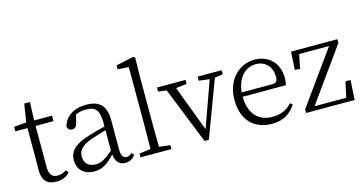

<svg xmlns="http://www.w3.org/2000/svg" viewBox="-83 -1172 2944 1556"><g transform="rotate(-15 1389.0 -394.0)"><path d="M231 14C279 14 318 -2 344 -34L327 -55C300 -39 280 -31 251 -31C208 -31 183 -58 183 -120V-466H333V-512H183L189 -665H141L117 -513L13 -504V-466H115V-198C115 -162 114 -141 114 -112C114 -27 152 14 231 14Z M810 12C843 12 872 -2 894 -34L876 -53C861 -39 849 -32 832 -32C804 -32 787 -50 787 -113V-351C787 -476 733 -526 622 -526C518 -526 445 -477 423 -396C427 -375 440 -362 463 -362C486 -362 500 -375 507 -404L523 -471C552 -483 579 -489 607 -489C686 -489 721 -461 721 -349V-317C676 -306 629 -294 582 -279C452 -240 410 -187 410 -117C410 -31 471 14 549 14C618 14 660 -17 723 -82C729 -23 758 12 810 12ZM480 -129C480 -174 505 -217 596 -247C636 -261 679 -274 721 -286V-115C654 -58 620 -39 576 -39C518 -39 480 -69 480 -129Z M939 0H1198V-32L1105 -44C1104 -101 1103 -171 1103 -227V-640L1106 -793L1091 -802L944 -770V-737L1036 -731V-227C1036 -171 1035 -102 1034 -44L939 -32Z M1555 -478 1644 -467 1507 -84 1362 -468 1453 -478V-512H1214V-478L1284 -469L1474 6H1510L1688 -468L1756 -478V-512H1555Z M2034 -488C2119 -488 2168 -427 2168 -347C2168 -314 2159 -296 2122 -296H1867C1877 -418 1949 -488 2034 -488ZM2041 14C2134 14 2196 -26 2241 -94L2222 -110C2179 -62 2126 -40 2058 -40C1946 -40 1867 -110 1865 -260H2228C2232 -275 2235 -295 2235 -321C2235 -440 2156 -526 2034 -526C1903 -526 1794 -418 1794 -252C1794 -76 1897 14 2041 14Z M2328 0H2735L2745 -165H2702L2674 -35H2408L2727 -480V-512H2338L2330 -361L2373 -357L2397 -476H2648L2328 -31Z"/></g></svg>

Font: Kiri Minchoo Light
Style: Regular
Weight: 300
Designer: Ryoko NISHIZUKA 西塚涼子 (kana & ideographs); Frank Grießhammer (Latin, Greek & Cyrillic);
akenotsuki.com/eyeben/fonts/ (U+
Foundry: Adobe
akenotsuki.com/eyeben/fonts/
Version: Version 4.002;hotconv 1.0.119;makeotfexe 2.5.65604